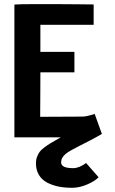

<svg xmlns="http://www.w3.org/2000/svg" viewBox="-20 -666 558 931"><path d="M49.8 -644Q77.1 -646 149.4 -646Q149.4 -646 197.3 -646H251Q292 -646 352.3 -645.3Q412.6 -644.5 426.3 -644.5H434.1V-545.9H175.8V-414.6H340.8V-315.4H175.8V-300.3Q175.8 -242.2 175.3 -176.8Q174.8 -111.3 174.8 -99.6L377.9 -100.6Q390.1 -100.6 405.3 -104Q420.4 -107.4 429.7 -110.4L439 -113.8L474.1 -16.6Q444.8 0.5 412.8 17.1Q380.9 33.7 362.1 43Q343.3 52.2 325 62.7Q306.6 73.2 297.1 81.3Q287.6 89.4 282 99.4Q276.4 109.4 276.4 121.6Q276.4 149.4 335 149.4Q363.3 149.4 397.5 124.5L458 193.4Q440.4 212.4 402.6 228.5Q364.7 244.6 330.1 244.6Q294.4 244.6 264.6 238.8Q234.9 232.9 209.2 219.7Q183.6 206.5 168.9 182.6Q154.3 158.7 154.3 125.5Q154.3 108.9 159.7 94.7Q165 80.6 171.9 70.8Q178.7 61 194.8 49.1Q210.9 37.1 222.9 29.8Q234.9 22.5 260.7 7.8Q269.5 2.9 274.4 0H49.8Z"/></svg>

Font: Fantasque Sans Mono
Style: Bold
Weight: 700
Monospace: yes
Designer: Jany Belluz
Version: Version 1.8.0 ; ttfautohint (v1.8.2)